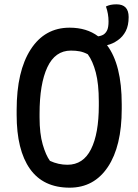

<svg xmlns="http://www.w3.org/2000/svg" viewBox="-20 -848 640 888"><path d="M302 -720Q381 -720 434 -680Q449 -682 460 -689Q471 -697 476.5 -710.5Q482 -724 482 -749Q482 -784 470 -818Q480 -823 491.5 -825.5Q503 -828 519 -828Q575 -828 575 -769Q575 -730 561.5 -704Q548 -678 525 -662Q501 -645 475 -639Q543 -549 543 -366V-344Q543 -172 479 -76Q415 20 302 20Q180 20 118.5 -67Q57 -154 57 -317V-339Q57 -519 122 -619.5Q187 -720 302 -720ZM163 -305Q163 -230 177.5 -180Q192 -130 211 -104Q250 -86 292 -86Q365 -86 401 -158Q437 -230 437 -360V-378Q437 -460 423 -513Q409 -566 386 -597Q367 -607 349 -610.5Q331 -614 308 -614Q235 -614 199 -537Q163 -460 163 -322Z"/></svg>

Font: Recursive Mn Csl St Med
Style: Regular
Weight: 500
Monospace: yes
Version: Version 1.079;hotconv 1.0.112;makeotfexe 2.5.65598; ttfautoh